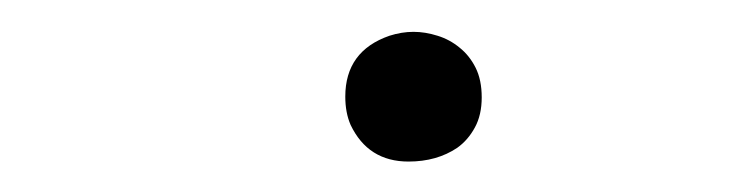

<svg xmlns="http://www.w3.org/2000/svg" viewBox="-20 -789 469 123"><path d="M272.9 -694.3Q259.8 -685.5 241.7 -685.5Q215.8 -685.5 204.6 -709Q201.2 -716.8 201.2 -727.1Q201.2 -756.3 229.5 -766.1Q237.3 -768.6 244.9 -768.6Q252.4 -768.6 260.3 -766.1Q268.1 -763.7 274.4 -758.5Q280.8 -753.4 284.7 -745.6Q288.6 -737.8 288.6 -726.6Q288.6 -715.3 284.2 -707.3Q279.8 -699.2 272.9 -694.3Z"/></svg>

Font: Pompiere 
Style: Regular
Weight: 400
Designer: Karolina Lach
Foundry: Sorkin Type Co.
Version: Version 1.002